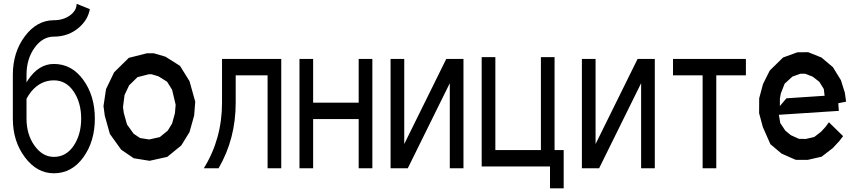

<svg xmlns="http://www.w3.org/2000/svg" viewBox="-20 -853 4576 1029"><path d="M122.1 -217.3Q122.1 -132.3 165 -72.3Q208 -12.2 268.6 -12.2Q334.5 -12.2 374.8 -72Q415 -131.8 415 -217.3Q415 -302.7 374.8 -362.5Q334.5 -422.4 268.6 -422.4Q197.8 -422.4 147.9 -362.8Q132.8 -344.2 122.1 -323.7V-217.3ZM268.6 -656.7Q208 -656.7 165 -596.7Q122.1 -536.6 122.1 -451.7V-411.1Q126 -417.5 130.4 -424.8Q187.5 -510.3 268.6 -510.3Q364.7 -510.3 426.5 -424.8Q488.3 -339.4 488.3 -217.3Q488.3 -95.2 426.5 -9.8Q364.7 75.7 268.6 75.7Q177.7 75.7 113.3 -10.3Q48.8 -96.2 48.8 -217.3V-451.7Q48.8 -572.8 113.3 -658.7Q177.7 -744.6 268.6 -744.6Q319.3 -744.6 355 -770.5Q390.6 -796.4 390.6 -832.5L461.4 -804.2Q452.1 -749.5 406.7 -708.5Q349.6 -656.7 268.6 -656.7Z M995.6 -418 1026.4 -308.1 1020.5 -233.4 995.6 -145 951.7 -73.7 876.5 -12.2 781.7 8.8 696.8 -4.9 629.4 -50.8 568.8 -135.3 541.5 -232.9 534.7 -284.7 548.3 -375.5 591.8 -465.8 670.4 -543 767.1 -567.4H804.7L866.7 -549.3L944.8 -500ZM917.5 -246.1 921.4 -291.5 902.3 -372.1 875.5 -415 829.6 -443.8 792 -455.1H777.8L716.8 -439.5L671.9 -395.5L647.5 -343.8L639.2 -278.8L643.6 -247.1L660.6 -186L696.3 -136.2L730.5 -113.3L779.3 -105.5L836.4 -118.2L878.9 -152.8L902.3 -190.9Z M1169.9 -302.7V-537.1H1487.3V48.8H1414.1V-449.2H1243.2V-302.7Q1243.2 -108.4 1151.4 48.8H1072.3Q1169.9 -108.4 1169.9 -302.7Z M1658.2 -537.1V-302.7H1902.3V-537.1H1975.6V48.8H1902.3V-214.8H1658.2V48.8H1585V-537.1Z M2073.2 48.8V-537.1H2146.5V-81.1L2371.6 -537.1H2463.9V48.8H2390.6V-407.2L2165.5 48.8Z M2927.7 39.1H2561.5V-546.9H2634.8V-48.8H2878.9V-546.9H2952.1V-48.8H3001V156.2H2927.7Z M3098.6 48.8V-537.1H3171.9V-81.1L3397 -537.1H3489.3V48.8H3416V-407.2L3190.9 48.8Z M3977.5 -537.1V-449.2H3818.8V48.8H3745.6V-449.2H3586.9V-537.1Z M4404.3 -172.9 4422.4 -197.8 4498.5 -123.5 4477.1 -95.7 4442.9 -59.1 4383.3 -13.2 4308.6 3.9H4252.4L4242.7 2.9L4168.9 -29.8L4108.9 -80.1L4068.4 -171.9L4048.3 -246.6L4048.8 -326.2L4069.3 -402.8L4105.5 -475.1L4176.8 -544.9L4253.9 -572.8L4311.5 -573.2L4382.3 -544.9L4443.8 -493.2L4486.8 -423.3L4507.8 -356.4L4514.6 -308.1L4472.7 -299.8L4475.6 -258.8L4154.3 -237.8L4161.6 -193.8L4188.5 -153.3L4217.8 -128.9L4261.7 -108.9L4298.8 -108.4L4343.8 -118.7L4380.4 -147ZM4185.1 -404.3 4164.6 -351.6 4159.7 -323.7V-284.7L4194.8 -326.2L4399.4 -339.8L4395 -376L4371.1 -414.6L4335 -442.4L4294.9 -458H4270L4226.6 -442.4Z"/></svg>

Font: Gap Sans
Style: Bold
Weight: 400
Designer: Alexandre Liziard and Etienne Ozeray
Foundry: Interstices.io
Version: Version 1.610